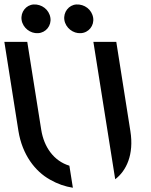

<svg xmlns="http://www.w3.org/2000/svg" viewBox="-46 -852 692 880"><path d="M288 8.5 272 -92.5C200 -114.5 155.5 -178.5 143 -257L79 -660H-26L38.5 -251.5C56 -143 115 -66.5 183.5 -28.5C217.5 -9 252.5 3 288 8.5ZM53 -760.5C58.5 -724.5 93 -697.5 128.5 -700C164.5 -702 190.5 -734.5 185 -770.5C179 -808.5 145 -833.5 108 -831.5C73.5 -829.5 47.5 -796.5 53 -760.5ZM249 -760.5C254.5 -724.5 289 -697.5 324.5 -700C360.5 -702 386.5 -734.5 381 -770.5C375 -808.5 341 -833.5 304 -831.5C269.5 -829.5 243.5 -796.5 249 -760.5ZM382 -660 482 -30.5C532.5 -68.5 569 -143 551.5 -251.5L487 -660Z"/></svg>

Font: Font.Observer
Style: Regular
Weight: 500
Italic angle: 9°
Version: Version 1.001;FEAKit 1.0